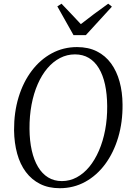

<svg xmlns="http://www.w3.org/2000/svg" viewBox="-20 -1007 710 1038"><path d="M303 10.5Q242.5 10.5 196.8 -12.5Q151 -35.5 119.8 -77.2Q88.5 -119 72.8 -176.5Q57 -234 56 -302.5Q55.5 -399.5 80.5 -481.5Q105.5 -563.5 151.5 -624.2Q197.5 -685 260 -718.8Q322.5 -752.5 396.5 -752.5Q458 -752.5 504 -729.2Q550 -706 580.5 -664Q611 -622 626.5 -565.5Q642 -509 642.5 -442.5Q643.5 -346.5 619 -264.2Q594.5 -182 549 -120.2Q503.5 -58.5 440.8 -24Q378 10.5 303 10.5ZM314.5 -28Q357 -28 394.8 -48.2Q432.5 -68.5 462.8 -105.2Q493 -142 515 -192.8Q537 -243.5 548.5 -304.5Q560 -365.5 559.5 -433.5Q559 -498.5 547.8 -550Q536.5 -601.5 514.5 -638Q492.5 -674.5 460.2 -693.8Q428 -713 385 -713Q342.5 -713 304.8 -693.5Q267 -674 236.5 -638.2Q206 -602.5 184 -552.2Q162 -502 150.5 -440.8Q139 -379.5 139.5 -310Q140 -245.5 151.8 -193.5Q163.5 -141.5 185.8 -104.5Q208 -67.5 240.2 -47.8Q272.5 -28 314.5 -28ZM377.5 -817 290 -972.5 312.5 -987Q338.5 -959.5 364.5 -932.5Q390.5 -905.5 417 -876.5Q451 -903.5 487.5 -930.5Q524 -957.5 565 -987L585 -971L444 -817Z"/></svg>

Font: Merriweather 72pt Light
Style: Italic
Weight: 300
Italic angle: -7.8°
Version: Version 2.101